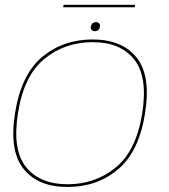

<svg xmlns="http://www.w3.org/2000/svg" viewBox="-20 -756 688 781"><path d="M254.5 4.5Q135 4.5 76 -68.8Q17 -142 41 -295Q66 -452.5 151.2 -524Q236.5 -595.5 357 -595.5Q476.5 -595.5 535.5 -522Q594.5 -448.5 570 -295Q545 -138 459.8 -66.8Q374.5 4.5 254.5 4.5ZM255 -6.5Q368 -6.5 451.2 -75Q534.5 -143.5 558.5 -295Q582 -443.5 526 -514Q470 -584.5 357 -584.5Q243.5 -584.5 160 -516Q76.5 -447.5 53 -295Q29.5 -147.5 85.5 -77Q141.5 -6.5 255 -6.5ZM365.5 -629Q357.5 -629 352.8 -634.5Q348 -640 349.5 -648Q353 -666 371.5 -666Q379 -666 383.5 -660.8Q388 -655.5 386.5 -648Q383 -629 365.5 -629ZM237 -726.5 239 -736.5H530L528 -726.5Z"/></svg>

Font: Anybody ExtraExpanded Thin
Style: Italic
Weight: 100
Width: 8
Italic angle: -10°
Designer: Tyler Finck
Foundry: Etcetera Type Company
Version: Version 1.010; ttfautohint (v1.8.3) -l 8 -r 50 -G 200 -x 14 